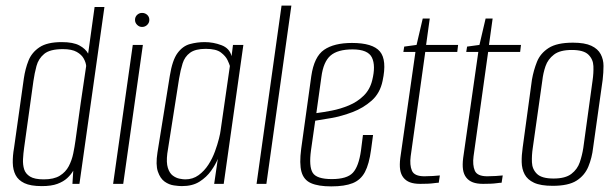

<svg xmlns="http://www.w3.org/2000/svg" viewBox="-20 -655 2196 684"><path d="M129 8Q89 8 67 -2.5Q45 -13 35.5 -31.5Q26 -50 25.5 -75Q25 -100 30 -128L65 -376Q70 -410 81.5 -439Q93 -468 120.5 -486.5Q148 -505 200 -505Q241 -505 263 -493Q285 -481 294 -464L317 -630H352L263 0H238L241 -47Q233 -33 219.5 -20.5Q206 -8 184.5 0Q163 8 129 8ZM136 -16Q172 -16 193 -29Q214 -42 225 -63Q236 -84 241 -108.5Q246 -133 249 -155Q258 -222 267.5 -288Q277 -354 287 -420Q286 -432 278.5 -446Q271 -460 253.5 -470Q236 -480 204 -480Q158 -480 137.5 -463Q117 -446 110 -420Q103 -394 99 -366L66 -129Q63 -108 62 -88Q61 -68 66 -52Q71 -36 87 -26Q103 -16 136 -16Z M383 0 453 -495H489L419 0ZM486 -559Q476 -559 468.5 -566.5Q461 -574 461 -584Q461 -595 468.5 -602Q476 -609 486 -609Q497 -609 504.5 -602Q512 -595 512 -584Q512 -574 504.5 -566.5Q497 -559 486 -559Z M628 8Q617 8 599.5 5.5Q582 3 566.5 -8Q551 -19 542.5 -43.5Q534 -68 541 -112L585 -385Q594 -441 612.5 -466Q631 -491 656.5 -498Q682 -505 709 -505Q740 -505 769 -494Q798 -483 805 -455L810 -495H847L777 0H743L756 -89Q748 -69 732 -46.5Q716 -24 691 -8Q666 8 628 8ZM640 -16Q667 -16 687.5 -31Q708 -46 722.5 -68.5Q737 -91 746 -116Q755 -141 760 -161Q765 -181 766 -191L799 -420Q797 -427 790.5 -441Q784 -455 767 -468Q750 -481 713 -481Q676 -481 657 -467Q638 -453 630.5 -429Q623 -405 618 -375L576 -108Q572 -76 578 -57Q584 -38 595.5 -29.5Q607 -21 619.5 -18.5Q632 -16 640 -16Z M894 0 983 -635H1018L929 0Z M1160 9Q1114 9 1088 -2.5Q1062 -14 1054 -43Q1046 -72 1053 -125L1089 -384Q1099 -453 1134.5 -477.5Q1170 -502 1234 -502Q1308 -502 1333.5 -471.5Q1359 -441 1343 -367Q1334 -323 1304 -296.5Q1274 -270 1235.5 -255.5Q1197 -241 1160.5 -234.5Q1124 -228 1103 -225L1088 -120Q1080 -62 1094 -39.5Q1108 -17 1162 -17Q1216 -17 1237 -39.5Q1258 -62 1266 -119L1273 -174H1309L1302 -122Q1295 -70 1280 -42Q1265 -14 1236.5 -2.5Q1208 9 1160 9ZM1107 -252Q1131 -255 1162 -261Q1193 -267 1223 -279.5Q1253 -292 1275.5 -314Q1298 -336 1306 -369Q1319 -421 1305 -450Q1291 -479 1236 -479Q1183 -479 1157.5 -457Q1132 -435 1125 -381Z M1477 0Q1455 0 1440.5 -5.5Q1426 -11 1417 -22.5Q1408 -34 1405.5 -51Q1403 -68 1406 -92L1460 -470H1417L1420 -489L1464 -495L1486 -589H1511L1498 -495H1612L1609 -470H1495L1443 -98Q1439 -67 1447.5 -47Q1456 -27 1492 -27Q1506 -27 1522 -28Q1538 -29 1547 -30L1543 -4Q1537 -4 1526.5 -2.5Q1516 -1 1503 -0.5Q1490 0 1477 0Z M1701 0Q1679 0 1664.5 -5.5Q1650 -11 1641 -22.5Q1632 -34 1629.5 -51Q1627 -68 1630 -92L1684 -470H1641L1644 -489L1688 -495L1710 -589H1735L1722 -495H1836L1833 -470H1719L1667 -98Q1663 -67 1671.5 -47Q1680 -27 1716 -27Q1730 -27 1746 -28Q1762 -29 1771 -30L1767 -4Q1761 -4 1750.5 -2.5Q1740 -1 1727 -0.5Q1714 0 1701 0Z M1949 7Q1906 7 1882.5 -4Q1859 -15 1849 -34Q1839 -53 1838.5 -77.5Q1838 -102 1842 -129L1875 -371Q1881 -405 1893 -435Q1905 -465 1934.5 -484Q1964 -503 2021 -503Q2063 -503 2086.5 -492Q2110 -481 2120 -462Q2130 -443 2130 -420Q2130 -397 2127 -371L2093 -129Q2089 -93 2076 -61.5Q2063 -30 2034 -11.5Q2005 7 1949 7ZM1952 -19Q1994 -19 2015.5 -35.5Q2037 -52 2045.5 -77Q2054 -102 2058 -128L2091 -368Q2095 -395 2094 -419.5Q2093 -444 2076 -460.5Q2059 -477 2017 -477Q1975 -477 1953.5 -460.5Q1932 -444 1923.5 -419.5Q1915 -395 1912 -368L1878 -128Q1874 -102 1875 -77Q1876 -52 1893 -35.5Q1910 -19 1952 -19Z"/></svg>

Font: Alumni Sans ExtraLight
Style: Italic
Weight: 250
Italic angle: -8°
Version: Version 1.016